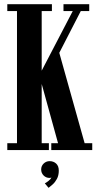

<svg xmlns="http://www.w3.org/2000/svg" viewBox="-20 -720 478 921"><path d="M15 0V-33H61.5V-667H15V-700H229V-667H180V-381L329 -667H284.5V-700H408V-667H367.5L252 -442.5L261.5 -477L386 -33H422.5V0H226V-33H258.5L166 -368L180 -361.5V-33H214.5V0ZM213 181 195 159.5Q201.5 156.5 212.5 148Q223.5 139.5 226.5 131Q224 133.5 218 133.5Q201 133.5 189.2 121.8Q177.5 110 177.5 93Q177.5 76 189.5 64.5Q201.5 53 218 53Q236.5 53 249.2 64.5Q262 76 262 98.5Q262 121.5 253.2 137.8Q244.5 154 232.8 164.5Q221 175 213 181Z"/></svg>

Font: Imbue 24pt
Style: Bold
Weight: 700
Designer: Tyler Finck
Foundry: Etcetera Type Company
Version: Version 1.102